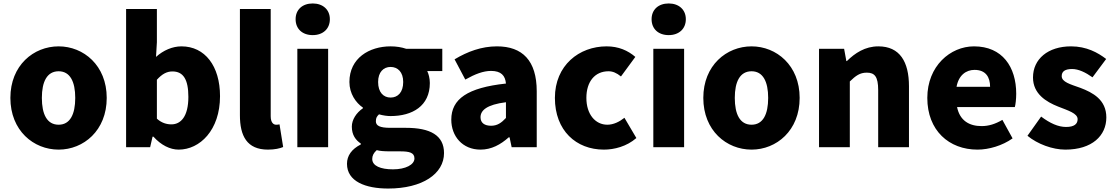

<svg xmlns="http://www.w3.org/2000/svg" viewBox="-20 -851 6447 1110"><path d="M319 14C463 14 597 -96 597 -285C597 -473 463 -583 319 -583C174 -583 40 -473 40 -285C40 -96 174 14 319 14ZM319 -130C252 -130 222 -190 222 -285C222 -379 252 -439 319 -439C385 -439 415 -379 415 -285C415 -190 385 -130 319 -130Z M1013 14C1135 14 1252 -98 1252 -295C1252 -469 1165 -583 1029 -583C977 -583 924 -560 882 -522L887 -607V-799H709V0H848L862 -61H867C911 -12 963 14 1013 14ZM971 -132C944 -132 914 -140 887 -165V-390C917 -423 944 -438 977 -438C1040 -438 1069 -391 1069 -291C1069 -177 1025 -132 971 -132Z M1529 14C1569 14 1598 7 1617 -1L1596 -132C1586 -130 1582 -130 1576 -130C1562 -130 1545 -141 1545 -179V-799H1367V-185C1367 -66 1407 14 1529 14Z M1699 0H1877V-569H1699ZM1788 -648C1847 -648 1887 -684 1887 -740C1887 -795 1847 -831 1788 -831C1728 -831 1689 -795 1689 -740C1689 -684 1728 -648 1788 -648Z M2224 239C2422 239 2547 154 2547 34C2547 -69 2467 -112 2327 -112H2237C2176 -112 2153 -124 2153 -150C2153 -170 2159 -178 2171 -190C2196 -183 2219 -180 2238 -180C2364 -180 2465 -238 2465 -371C2465 -398 2458 -424 2450 -440H2537V-569H2328C2302 -578 2271 -583 2238 -583C2115 -583 2000 -515 2000 -377C2000 -310 2037 -257 2078 -229V-225C2040 -199 2014 -159 2014 -119C2014 -71 2036 -41 2066 -21V-16C2013 11 1986 49 1986 96C1986 198 2093 239 2224 239ZM2238 -287C2197 -287 2166 -317 2166 -377C2166 -434 2197 -464 2238 -464C2280 -464 2311 -434 2311 -377C2311 -317 2280 -287 2238 -287ZM2252 128C2180 128 2132 108 2132 68C2132 49 2140 33 2158 17C2176 22 2198 24 2239 24H2293C2346 24 2376 31 2376 65C2376 101 2325 128 2252 128Z M2758 14C2821 14 2874 -15 2921 -57H2926L2938 0H3083V-323C3083 -501 3000 -583 2853 -583C2764 -583 2683 -553 2608 -508L2670 -391C2727 -423 2774 -441 2819 -441C2877 -441 2901 -414 2905 -368C2683 -344 2589 -279 2589 -159C2589 -64 2653 14 2758 14ZM2819 -124C2782 -124 2758 -140 2758 -173C2758 -213 2794 -246 2905 -260V-169C2879 -141 2855 -124 2819 -124Z M3471 14C3531 14 3603 -4 3659 -53L3590 -170C3561 -147 3527 -130 3491 -130C3422 -130 3370 -190 3370 -285C3370 -379 3419 -439 3498 -439C3522 -439 3544 -430 3570 -409L3653 -522C3610 -559 3556 -583 3487 -583C3328 -583 3188 -473 3188 -285C3188 -96 3311 14 3471 14Z M3757 0H3935V-569H3757ZM3846 -648C3905 -648 3945 -684 3945 -740C3945 -795 3905 -831 3846 -831C3786 -831 3747 -795 3747 -740C3747 -684 3786 -648 3846 -648Z M4325 14C4469 14 4603 -96 4603 -285C4603 -473 4469 -583 4325 -583C4180 -583 4046 -473 4046 -285C4046 -96 4180 14 4325 14ZM4325 -130C4258 -130 4228 -190 4228 -285C4228 -379 4258 -439 4325 -439C4391 -439 4421 -379 4421 -285C4421 -190 4391 -130 4325 -130Z M4715 0H4893V-380C4927 -413 4951 -431 4991 -431C5036 -431 5057 -409 5057 -330V0H5235V-352C5235 -494 5182 -583 5058 -583C4981 -583 4923 -544 4876 -498H4873L4860 -569H4715Z M5631 14C5697 14 5775 -9 5834 -51L5775 -158C5734 -134 5696 -122 5655 -122C5583 -122 5529 -154 5513 -232H5847C5851 -246 5855 -277 5855 -309C5855 -464 5775 -583 5611 -583C5474 -583 5341 -469 5341 -285C5341 -96 5467 14 5631 14ZM5510 -349C5522 -416 5565 -447 5614 -447C5679 -447 5704 -405 5704 -349Z M6139 14C6294 14 6376 -67 6376 -172C6376 -275 6297 -316 6226 -343C6167 -364 6118 -377 6118 -411C6118 -438 6137 -452 6178 -452C6215 -452 6255 -433 6296 -404L6375 -510C6327 -547 6261 -583 6172 -583C6039 -583 5952 -510 5952 -403C5952 -308 6029 -262 6097 -235C6155 -212 6210 -196 6210 -162C6210 -134 6190 -117 6143 -117C6098 -117 6051 -138 5999 -177L5920 -66C5978 -18 6065 14 6139 14Z"/></svg>

Font: Noto Sans HK Black
Style: Regular
Weight: 900
Designer: Ryoko NISHIZUKA 西塚涼子 (kana, bopomofo & ideographs); Paul D. Hunt (Latin, Greek & Cyrillic); Sandoll Communications 산돌커뮤니
Foundry: Adobe
Version: Version 2.004;hotconv 1.0.118;makeotfexe 2.5.65603